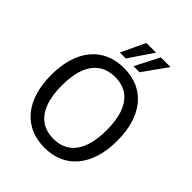

<svg xmlns="http://www.w3.org/2000/svg" viewBox="-254 -1076 1232 1232"><g transform="rotate(45 362.5 -460.0)"><path d="M363 9Q292 9 237 -15.5Q182 -40 143 -86.5Q104 -133 83.5 -200.5Q63 -268 63 -352Q63 -437 83.5 -504Q104 -571 143 -618Q182 -665 237 -689.5Q292 -714 363 -714Q433 -714 488.5 -689.5Q544 -665 582.5 -618.5Q621 -572 641.5 -505.5Q662 -439 662 -353Q662 -268 641.5 -201Q621 -134 582 -87Q543 -40 488 -15.5Q433 9 363 9ZM363 -72Q429 -72 474 -104Q519 -136 542.5 -199Q566 -262 566 -353Q566 -445 542.5 -507.5Q519 -570 474 -601.5Q429 -633 363 -633Q297 -633 251.5 -601Q206 -569 182.5 -507Q159 -445 159 -352Q159 -262 182.5 -199Q206 -136 251.5 -104Q297 -72 363 -72ZM273 -765 350 -929H438L327 -765ZM397 -765 481 -929H569L452 -765Z"/></g></svg>

Font: Nunito Sans 10pt SemiCondensed Medium
Style: Regular
Weight: 500
Width: 4
Designer: Vernon Adams
Foundry: Vernon Adams
Version: Version 3.101;gftools[0.9.27]